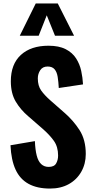

<svg xmlns="http://www.w3.org/2000/svg" viewBox="-20 -1086 545 1117"><path d="M271 11Q196 11 146 -16.5Q96 -44 70.5 -99.5Q45 -155 41 -241L183 -265Q185 -215 193.5 -181.5Q202 -148 219.5 -131.5Q237 -115 263 -115Q295 -115 306.5 -135Q318 -155 318 -181Q318 -232 293.5 -266.5Q269 -301 229 -336L145 -409Q100 -447 71.5 -495Q43 -543 43 -613Q43 -713 101.5 -766.5Q160 -820 262 -820Q323 -820 362 -800Q401 -780 422.5 -746.5Q444 -713 452.5 -673.5Q461 -634 463 -595L322 -574Q320 -611 315.5 -639Q311 -667 297.5 -683Q284 -699 257 -699Q228 -699 214 -677.5Q200 -656 200 -630Q200 -587 219.5 -559.5Q239 -532 273 -502L355 -430Q406 -386 442.5 -329.5Q479 -273 479 -190Q479 -133 453 -87Q427 -41 380.5 -15Q334 11 271 11ZM95 -878 188 -1066H316L411 -878H300L252 -997L205 -878Z"/></svg>

Font: Oswald SemiBold
Style: Regular
Weight: 600
Designer: Vernon Adams
Foundry: Vernon Adams
Version: Version 4.103;gftools[0.9.33.dev8+g029e19f]